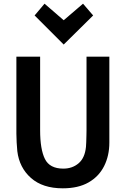

<svg xmlns="http://www.w3.org/2000/svg" viewBox="-20 -1004 731 1043"><path d="M574 -230V-696H450V-296Q450 -285 449.5 -267Q449 -249 448.5 -232Q448 -215 447 -206Q441 -146 407 -117Q373 -88 324 -88Q250 -88 224 -140.5Q198 -193 198 -296V-696H69V-278Q69 -254 70.5 -230Q72 -206 74 -183Q85 -93 148.5 -37Q212 19 321 19Q405 19 461 -13Q517 -45 545.5 -101.5Q574 -158 574 -230ZM222 -984 168 -920 326 -762 486 -920 431 -984 326 -894Z"/></svg>

Font: Repo DemiBold
Style: Regular
Weight: 600
Designer: Stefan Peev
Foundry: Context Ltd
Version: Version 1.502